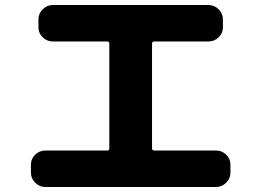

<svg xmlns="http://www.w3.org/2000/svg" viewBox="-20 -742 1040 764"><path d="M160 2Q137 2 120 -15Q103 -32 103 -55V-87Q103 -110 120 -126.5Q137 -143 160 -143H406Q415 -143 415 -152V-568Q415 -577 406 -577H190Q167 -577 150 -593.5Q133 -610 133 -633V-665Q133 -688 150 -705Q167 -722 190 -722H810Q833 -722 850 -705Q867 -688 867 -665V-633Q867 -610 850 -593.5Q833 -577 810 -577H594Q585 -577 585 -568V-152Q585 -143 594 -143H840Q863 -143 880 -126.5Q897 -110 897 -87V-55Q897 -32 880 -15Q863 2 840 2Z"/></svg>

Font: Rounded Mplus 1c ExtraBold
Style: Regular
Weight: 800
Version: Version 1.059.20150529